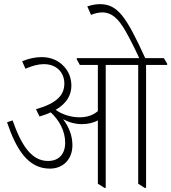

<svg xmlns="http://www.w3.org/2000/svg" viewBox="-20 -903 828 928"><path d="M221 -88C285 -88 330 -133 330 -201C330 -245 315 -287 285 -327C312 -312 343 -303 376 -303C407 -303 433 -310 453 -321V-15L485 5H491V-589H648V-15L679 5H686V-589H788V-595L772 -622H682C590 -823 549 -883 462 -883C441 -883 420 -878 402 -872L420 -831C436 -838 456 -843 474 -843C521 -843 552 -812 585 -756C605 -721 630 -672 653 -622H351V-616L366 -589H453V-366C430 -346 400 -336 365 -336C322 -336 280 -350 249 -372C302 -403 325 -443 325 -489C325 -525 312 -558 289 -582C263 -611 225 -627 182 -627C150 -627 119 -620 87 -607L103 -571C136 -585 165 -593 192 -593C251 -593 291 -555 291 -499C291 -443 254 -404 154 -375L171 -340C191 -346 209 -352 225 -360C265 -323 295 -272 295 -213C295 -159 265 -125 212 -125C132 -125 83 -201 41 -321L14 -312C58 -182 115 -88 221 -88Z"/></svg>

Font: Noto Serif Devanagari Condensed ExtraLight
Style: Regular
Weight: 200
Width: 3
Designer: Universal Thirst, Indian Type Foundry and the Monotype Design Team
Foundry: Monotype Imaging Inc.
Version: Version 2.004